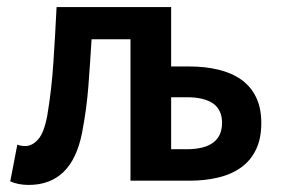

<svg xmlns="http://www.w3.org/2000/svg" viewBox="-20 -511 798 543"><path d="M61 12Q32 12 9 2L29 -102Q34 -100 39.5 -99Q45 -98 52 -98Q71 -98 88 -117Q105 -136 114 -186Q126 -258 131 -334Q136 -410 140 -491H464V-323H516Q560 -323 597.5 -314Q635 -305 662 -286Q689 -267 704 -236.5Q719 -206 719 -163Q719 -119 704 -88Q689 -57 662 -37.5Q635 -18 597.5 -9Q560 0 516 0H349V-400H239Q235 -334 230 -268Q225 -202 212 -135Q183 12 61 12ZM464 -89H508Q608 -89 608 -164Q608 -236 508 -236H464Z"/></svg>

Font: TT Toshiba Sans Medium
Style: Regular
Weight: 500
Designer: Paul D. Hunt
Foundry: Toshiba Corporation
Version: Version 2.020;PS 2.000;hotconv 1.0.86;makeotf.lib2.5.63406